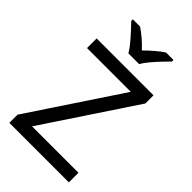

<svg xmlns="http://www.w3.org/2000/svg" viewBox="-278 -1036 1129 1129"><g transform="rotate(45 286.0 -472.0)"><path d="M533 0H38V-68L414 -634H50V-714H523V-646L147 -80H533ZM244 -784Q231 -807 209 -833.5Q187 -860 163 -886Q139 -912 121 -931V-944H181Q207 -927 235 -903Q263 -879 288 -852Q315 -879 343 -903Q371 -927 397 -944H459V-931Q440 -912 415.5 -886Q391 -860 368.5 -833.5Q346 -807 334 -784Z"/></g></svg>

Font: Noto Sans Myanmar
Style: Regular
Weight: 400
Designer: Monotype Design Team
Foundry: Monotype Imaging Inc.
Version: Version 2.107